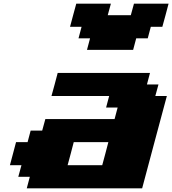

<svg xmlns="http://www.w3.org/2000/svg" viewBox="-20 -1020 933 1040"><path d="M125 0H750Q772 -83 816.7 -250Q861.3 -417 883.8 -500H821.3L838.4 -562.5H775.9L792.5 -625H292.5Q287.1 -604 275.9 -562.3Q264.6 -520.5 258.8 -500H571.3L554.7 -437.5H617.2L600.6 -375H225.6L208.5 -312.5H146L129.4 -250H66.9Q61.5 -229 50.3 -187.3Q39.1 -145.5 33.7 -125H96.2L79.1 -62.5H141.6ZM533.7 -125H346.2Q352.1 -145.5 363 -187.3Q374 -229 379.4 -250H566.9Q561.5 -229 550.5 -187.3Q539.6 -145.5 533.7 -125ZM451.2 -750H701.2L717.8 -812.5H780.3L796.9 -875H859.4Q865.2 -896 876.5 -937.5Q887.7 -979 893.1 -1000H705.6L688.5 -937.5H563.5L580.6 -1000H393.1Q387.2 -979 376 -937.3Q364.7 -895.5 359.4 -875H421.9L405.3 -812.5H467.8Z"/></svg>

Font: Faithful 32x
Style: BoldOblique
Weight: 400
Foundry: Faithful Resource Pack
Version: Version 1.0; January 27, 2023